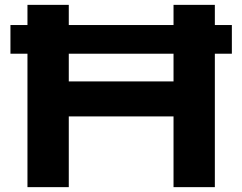

<svg xmlns="http://www.w3.org/2000/svg" viewBox="-20 -770 997 790"><path d="M93 -750H263V0H93ZM694 -750H864V0H694ZM175 -435H757V-291H175ZM23 -667H934V-549H23Z"/></svg>

Font: Unbounded Medium
Style: Regular
Weight: 500
Designer: Luke Prowse, Jean-Baptiste Morizot, Fátima Lázaro, Florian Runge
Foundry: NaN
Version: Version 1.700